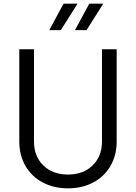

<svg xmlns="http://www.w3.org/2000/svg" viewBox="-20 -1013 740 1045"><path d="M85 -243V-745H165V-243Q165 -162 216 -112.5Q267 -63 350 -63Q433 -63 484 -112.5Q535 -162 535 -243V-745H615V-243Q615 -169 582 -111Q549 -53 488.5 -20.5Q428 12 350 12Q272 12 211.5 -20.5Q151 -53 118 -111Q85 -169 85 -243ZM326 -993H402L311 -849H248ZM466 -993H542L451 -849H388Z"/></svg>

Font: Evergrow Sans 
Style: Regular
Weight: 400
Foundry: 10Web
Version: Version 1.000